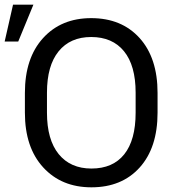

<svg xmlns="http://www.w3.org/2000/svg" viewBox="-47 -799 762 829"><path d="M633.3 -397.9V-312.5Q633.3 -161.6 556.2 -75.9Q479 9.8 347.7 9.8Q218.3 9.8 139.4 -76.4Q60.5 -162.6 60.5 -312.5V-397.9Q60.5 -548.3 138.9 -634.5Q217.3 -720.7 346.7 -720.7Q478 -720.7 555.7 -634.8Q633.3 -548.8 633.3 -397.9ZM538.6 -312.5V-398.9Q538.6 -516.1 488.5 -577.6Q438.5 -639.2 346.7 -639.2Q256.3 -639.2 206.1 -577.4Q155.8 -515.6 155.8 -398.9V-312.5Q155.8 -195.8 206.5 -133.5Q257.3 -71.3 347.7 -71.3Q440.4 -71.3 489.5 -132.8Q538.6 -194.3 538.6 -312.5ZM-26.9 -619.6 9.3 -778.8H97.2L31.7 -619.6Z"/></svg>

Font: Bert Sans Medium
Style: Regular
Weight: 500
Designer: Christian Robertson, Adam Twardoch, & Cristiano Sobral
Foundry: Google
Version: Version 12.135;January 10, 2020;FontCreator 12.0.0.2547 64-b